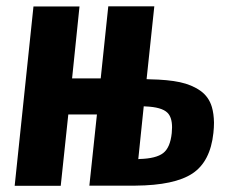

<svg xmlns="http://www.w3.org/2000/svg" viewBox="-20 -599 738 619"><path d="M27.3 0 87.9 -578.1H236.3L212.4 -346.2H304.7L329.1 -578.6H477.5L452.6 -343.8Q461.4 -343.8 462.9 -343.3Q521.5 -342.3 560.1 -334Q598.6 -325.7 626 -306.4Q653.3 -287.1 663.1 -253.9Q669.4 -232.4 669.9 -203.6Q669.9 -188 668 -170.4Q658.2 -78.1 600.6 -39.8Q543 -1.5 416.5 -0.5H268.1L292.5 -230H200.2L175.8 0ZM425.8 -85.9Q428.7 -85.9 430.2 -86.4Q483.4 -87.9 506.1 -105.5Q528.8 -123 533.7 -169.9Q534.7 -179.7 534.7 -188.5Q534.7 -220.7 520 -235.4Q501.5 -253.9 448.7 -255.9Q445.3 -255.9 443.4 -256.3Z"/></svg>

Font: Oswald
Style: Demi-Bold
Weight: 600
Designer: Vernon Adams
Foundry: Vernon Adams
Version: 3.0; ttfautohint (v0.94.23-7a4d-dirty) -l 8 -r 50 -G 200 -x 